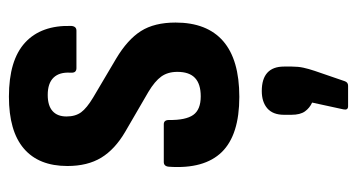

<svg xmlns="http://www.w3.org/2000/svg" viewBox="-202 -338 789 424"><g transform="rotate(-90 192.0 -126.5)"><path d="M189.6 8Q105.6 8 67.7 -30.7Q29.9 -69.5 35.3 -147.4Q36.2 -158.8 45.7 -158.8H129.1Q138.5 -158.8 138.5 -147.4Q138 -110.5 149.6 -93.9Q161.3 -77.2 190.7 -77.2Q218 -77.2 231.4 -89.9Q244.8 -102.5 244.8 -128.8Q244.8 -149.9 234.5 -164.3Q224.2 -178.6 200.7 -192.7L112.3 -244.1Q73.8 -266.6 55.3 -296.9Q36.9 -327.2 36.9 -371.6Q36.9 -435 75.5 -467.9Q114 -500.8 190.1 -500.8Q270.6 -500.8 309.4 -465.1Q348.3 -429.4 346.2 -362.6Q345.2 -351.7 335.8 -351.7H252.9Q248 -351.7 245.2 -354.6Q242.5 -357.6 243 -365.1Q244.5 -389.3 232.1 -402.2Q219.7 -415.1 193.9 -415.1Q170.1 -415.1 158.2 -404.4Q146.3 -393.8 146.3 -373.6Q146.3 -353.9 155.6 -341.3Q164.9 -328.7 188.5 -314.6L273.9 -264.1Q315.9 -239.1 334.8 -209.4Q353.7 -179.7 353.7 -132.8Q353.7 -63.4 312.7 -27.7Q271.6 8 189.6 8ZM168.8 248.2Q159.9 248.2 161.9 238.2L177 168.8Q165 163.3 157.5 152.9Q150 142.4 150 123.1V106.6Q150 82.3 164.1 69.9Q178.3 57.6 202.5 57.6Q229.3 57.6 242.9 69.9Q256.5 82.3 256.5 106.6V124.1Q256.5 138 254 149.5Q251.5 161 247 174.4L224.2 240.8Q221.7 248.2 214.2 248.2Z"/></g></svg>

Font: Sofia Sans Condensed
Style: Regular
Weight: 400
Designer: Botio Nikoltchev, Ani Petrova
Foundry: lettersoup
Version: Version 4.100